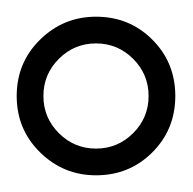

<svg xmlns="http://www.w3.org/2000/svg" viewBox="-211 -826 231 230"><path d="M-191 -711Q-191 -751 -163 -778.5Q-135 -806 -96 -806Q-56 -806 -28.5 -778.5Q-1 -751 -1 -711Q-1 -671 -28.5 -643.5Q-56 -616 -96 -616Q-135 -616 -163 -643.5Q-191 -671 -191 -711ZM-33 -711Q-33 -737 -51.5 -755.5Q-70 -774 -96 -774Q-122 -774 -140.5 -755.5Q-159 -737 -159 -711Q-159 -685 -140.5 -666.5Q-122 -648 -96 -648Q-70 -648 -51.5 -666.5Q-33 -685 -33 -711Z"/></svg>

Font: Shippori Gochic B2 Bold
Style: Regular
Weight: 700
Designer: FONTDASU
Foundry: FONTDASU / Google Inc. / but / Adobe
Version: Version 1.130